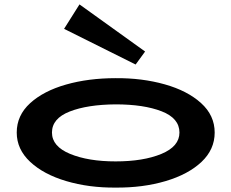

<svg xmlns="http://www.w3.org/2000/svg" viewBox="-20 -839 1051 872"><path d="M56 -237Q56 -315 117 -370.5Q178 -426 280 -455Q382 -484 505 -484Q625 -485 728 -456Q831 -427 893 -371Q955 -315 955 -237Q955 -160 895 -103.5Q835 -47 732 -16.5Q629 14 505 13Q384 14 281 -16.5Q178 -47 117 -104Q56 -161 56 -237ZM795 -237Q795 -302 714 -333.5Q633 -365 505 -365Q377 -364 296.5 -332.5Q216 -301 216 -237Q216 -174 298.5 -140Q381 -106 505 -106Q631 -106 713 -140Q795 -174 795 -237ZM341 -819 271 -708 596 -546 639 -605Z"/></svg>

Font: BioRhyme Expanded ExtraBold
Style: Regular
Weight: 800
Width: 7
Designer: Aoife Mooney
Foundry: Aoife Mooney Type
Version: Version 1.000